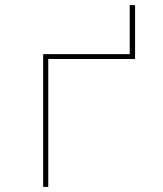

<svg xmlns="http://www.w3.org/2000/svg" viewBox="-20 -732 640 752"><path d="M149 0V-520H488V-712H509V-501H169V0Z"/></svg>

Font: Iosevka Aile Thin
Style: Regular
Weight: 100
Designer: Belleve Invis
Foundry: Belleve Invis
Version: Version 31.1.0; ttfautohint (v1.8.4)